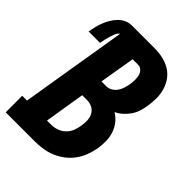

<svg xmlns="http://www.w3.org/2000/svg" viewBox="-223 -836 937 937"><g transform="rotate(45 245.0 -367.5)"><path d="M-10 0V-114H23L114 -666Q102 -657 97 -644Q92 -631 88 -618Q84 -605 81 -591.5Q78 -578 76 -565H-3Q0 -583 4.5 -601.5Q9 -620 16 -638Q23 -656 33 -673Q43 -690 57 -704.5Q71 -719 89 -727Q107 -735 125 -735H282Q311 -735 339 -729Q367 -723 390.5 -709Q414 -695 430 -673Q446 -651 454 -624Q462 -597 462 -568Q462 -539 457 -510Q454 -490 447.5 -470Q441 -450 429 -432.5Q417 -415 401 -400.5Q385 -386 365 -376Q387 -363 402.5 -343.5Q418 -324 426.5 -299.5Q435 -275 435.5 -248Q436 -221 432 -194Q427 -167 417 -140Q407 -113 390 -89.5Q373 -66 349.5 -48Q326 -30 299 -19Q272 -8 245 -4Q218 0 191 0ZM214 -437H248Q263 -437 277.5 -445.5Q292 -454 301 -467.5Q310 -481 314.5 -496Q319 -511 322 -526Q324 -541 324.5 -556.5Q325 -572 321.5 -586Q318 -600 308 -610.5Q298 -621 283 -621H245ZM161 -114H191Q210 -114 229.5 -121Q249 -128 264 -142.5Q279 -157 286.5 -176Q294 -195 297 -215Q300 -234 299.5 -253.5Q299 -273 290 -289.5Q281 -306 264.5 -314.5Q248 -323 228 -323H195Z"/></g></svg>

Font: Iosevka Curly Slab Heavy
Style: Italic
Weight: 900
Italic angle: -9°
Monospace: yes
Designer: Belleve Invis
Foundry: Belleve Invis
Version: Version 22.1.2; ttfautohint (v1.8.4)